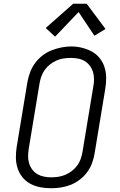

<svg xmlns="http://www.w3.org/2000/svg" viewBox="-20 -993 640 1021"><path d="M251 8Q222 8 193.5 2.5Q165 -3 141 -16Q117 -29 99.5 -50.5Q82 -72 73.5 -98.5Q65 -125 64.5 -154.5Q64 -184 69 -213L126 -558Q131 -584 140.5 -609.5Q150 -635 166.5 -657.5Q183 -680 205.5 -697.5Q228 -715 253.5 -725Q279 -735 305.5 -740.5Q332 -746 358 -746Q388 -746 416 -739Q444 -732 468 -719Q492 -706 509.5 -684.5Q527 -663 535.5 -636.5Q544 -610 544.5 -580.5Q545 -551 540 -522L483 -177Q479 -151 469.5 -125.5Q460 -100 443.5 -77.5Q427 -55 404 -37.5Q381 -20 355.5 -10Q330 0 303.5 4Q277 8 251 8ZM252 -50Q272 -50 291 -53Q310 -56 328.5 -64Q347 -72 363 -84.5Q379 -97 391 -113.5Q403 -130 409.5 -149Q416 -168 419 -187L476 -532Q480 -552 480 -572Q480 -592 474.5 -610Q469 -628 457.5 -643.5Q446 -659 430 -668.5Q414 -678 394.5 -681.5Q375 -685 355 -685Q336 -685 317 -682Q298 -679 280 -671Q262 -663 245.5 -650Q229 -637 217.5 -620.5Q206 -604 199.5 -585.5Q193 -567 190 -548L133 -203Q130 -184 129.5 -164Q129 -144 134.5 -125.5Q140 -107 151 -92Q162 -77 178 -67.5Q194 -58 213 -54Q232 -50 252 -50ZM273 -798 223 -844 369 -973H441L541 -839L482 -803L398 -929Z"/></svg>

Font: Iosevka Slab Light Extended
Style: Italic
Weight: 300
Width: 7
Italic angle: -9°
Monospace: yes
Designer: Belleve Invis
Foundry: Belleve Invis
Version: Version 11.1.0; ttfautohint (v1.8.3)